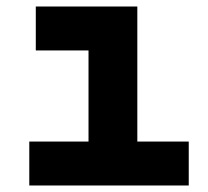

<svg xmlns="http://www.w3.org/2000/svg" viewBox="-20 -570 640 590"><path d="M70 0V-135H252V-415H90V-550H402V-135H560V0Z"/></svg>

Font: NKDuy Mono ExtraBold
Style: Regular
Weight: 800
Monospace: yes
Designer: NKDuy
Foundry: NKDuy
Version: Version 2.251; ttfautohint (v1.8.4.7-5d5b)